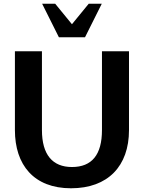

<svg xmlns="http://www.w3.org/2000/svg" viewBox="-20 -997 772 1030"><path d="M60 -299C60 -113 161 13 361 13C559 13 672 -106 672 -299V-722H527V-299C527 -167 473 -101 366 -101C262 -101 205 -167 205 -299V-722H60ZM296 -797H436L526 -977H456L366 -867L276 -977H206Z"/></svg>

Font: Perun
Style: Bold
Weight: 700
Foundry: Copyright (c) Stefan Peev, Context Ltd, 2016
Version: Version 1.089